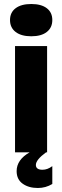

<svg xmlns="http://www.w3.org/2000/svg" viewBox="-20 -760 311 958"><path d="M213.5 -600.5Q186 -579 136 -579Q86 -579 58 -600.5Q30 -622 30 -660Q30 -698 58 -719Q86 -740 136 -740Q186 -740 213.5 -719Q241 -698 241 -660Q241 -622 213.5 -600.5ZM128 0H55V-530H215V0H210Q159 37 159 63Q159 87 192 87Q217 87 241 69V158Q208 178 169 178Q123 178 93 156.5Q63 135 63 94Q63 37 128 0Z"/></svg>

Font: Roundo
Style: Bold
Weight: 700
Designer: Namrata Goyal (Gurmukhi), Shiva Nallaperumal (Latin)
Foundry: Indian Type Foundry
Version: Version 1.000;PS 1.0;hotconv 1.0.88;makeotf.lib2.5.647800